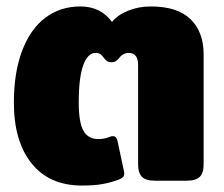

<svg xmlns="http://www.w3.org/2000/svg" viewBox="-20 -560 694 595"><path d="M23 -242Q23 -335 48.5 -402.5Q74 -470 120.5 -505Q167 -540 229 -540Q292 -540 327 -492Q345 -514 377.5 -527Q410 -540 447 -540Q530 -540 570.5 -500.5Q611 -461 611 -392V-50Q611 -24 599 -12Q587 0 558 0H461Q432 0 420 -12Q408 -24 408 -50V-359Q408 -396 378 -396Q361 -396 347 -378Q342 -372 337.5 -369.5Q333 -367 326 -367Q318 -367 313.5 -369.5Q309 -372 304 -378Q297 -388 291.5 -392Q286 -396 276 -396Q252 -396 238 -358Q224 -320 224 -242Q224 -181 238.5 -155Q253 -129 285 -129Q305 -129 323 -137Q326 -138 330 -138Q341 -138 344 -124L364 -30Q365 -27 365 -22Q365 -15 361 -11Q357 -7 347 -3Q322 6 297 10.5Q272 15 234 15Q133 15 78 -53.5Q23 -122 23 -242Z"/></svg>

Font: Mitr SemiBold
Style: Regular
Weight: 600
Designer: Thanarat Vachiruckul
Foundry: Cadson Demak
Version: Version 1.002